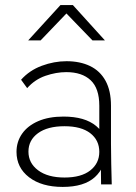

<svg xmlns="http://www.w3.org/2000/svg" viewBox="-20 -726 535 756"><path d="M378 0 376 -165 371 -177V-310Q371 -378 337 -410Q303 -442 241 -442Q201 -442 159 -427.5Q117 -413 87 -379L63 -412Q96 -449 144.5 -467Q193 -485 242 -485Q295 -485 334.5 -466Q374 -447 395.5 -408Q417 -369 417 -310V-160Q417 -120 418 -80.5Q419 -41 420 0ZM227 10Q144 10 94.5 -28Q45 -66 45 -128Q45 -168 67 -199.5Q89 -231 130.5 -249Q172 -267 230 -267Q314 -267 358.5 -230Q403 -193 403 -133H396Q396 -67 353.5 -28.5Q311 10 227 10ZM234 -27Q300 -27 335.5 -55Q371 -83 371 -128Q371 -174 335.5 -201.5Q300 -229 234 -229Q167 -229 129.5 -201.5Q92 -174 92 -129Q92 -84 130 -55.5Q168 -27 234 -27ZM91 -567 218 -706H267L393 -567H344L228 -687H255L140 -567Z"/></svg>

Font: SUSE Thin ExtraLight
Style: Regular
Weight: 250
Version: Version 1.000